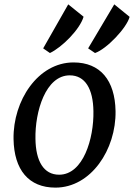

<svg xmlns="http://www.w3.org/2000/svg" viewBox="-20 -856 618 886"><path d="M42.5 -214.4C44.9 -72.3 112.3 9.8 235.8 9.8C399.9 9.8 516.1 -166 513.2 -343.3C510.7 -485.4 442.9 -567.9 319.3 -567.9C155.3 -567.9 39.6 -391.6 42.5 -214.4ZM252.9 -49.8C181.6 -49.8 145 -112.3 143.6 -215.3C141.1 -340.8 190.4 -508.3 301.8 -508.3C373 -508.3 409.7 -445.8 411.1 -342.8C413.6 -217.3 364.3 -49.8 252.9 -49.8ZM418.5 -611.3C471.7 -629.4 564.9 -727.1 578.1 -778.3L507.3 -835.9L386.7 -632.8ZM210.4 -611.3C266.1 -637.7 348.6 -720.2 365.7 -778.8L294.9 -835.9L179.2 -632.8Z"/></svg>

Font: Merriweather
Style: Italic
Weight: 400
Italic angle: -7.5°
Designer: Eben Sorkin
Foundry: Eben Sorkin
Version: Version 1.001